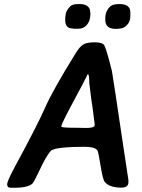

<svg xmlns="http://www.w3.org/2000/svg" viewBox="-20 -924 684 927"><path d="M404.3 -565.9H403.3Q402.8 -565.9 394.3 -547.6Q385.7 -529.3 331.1 -427.5Q276.4 -325.7 276.4 -314.9V-312.5Q276.4 -307.1 349.6 -307.1L397 -306.2Q437 -306.2 437 -319.8V-326.2L436.5 -329.6Q436.5 -331.5 426.8 -404.8L425.3 -415.5Q424.3 -420.4 420.2 -449.2Q416 -478 416 -483.4L411.1 -522.9Q411.1 -565.9 404.3 -565.9ZM358.4 -785.2H340.3Q333 -786.6 330.1 -786.6Q294.9 -786.6 294.9 -826.7V-836.9L295.4 -838.9V-843.3Q296.4 -847.2 296.4 -849.1Q296.4 -870.6 319.3 -893.6Q330.1 -904.3 356.9 -904.3H367.2Q390.1 -904.3 402.6 -894Q415 -883.8 415 -870.1Q416 -866.2 416 -864.3L416.5 -856V-854L416 -852.1Q416 -823.7 399.9 -804.4Q383.8 -785.2 358.4 -785.2ZM609.4 -863.8V-848.1Q609.4 -819.3 592.8 -802.7Q576.2 -786.1 557.6 -786.1L545.9 -784.7H537.6Q488.3 -784.7 488.3 -828.6V-836.9Q488.3 -869.1 511.2 -892.1Q523.4 -904.3 554.2 -904.3H558.1Q609.4 -904.3 609.4 -863.8ZM483.9 -704.6Q495.1 -682.6 520.5 -580.1Q521 -578.6 532.2 -504.9L538.1 -467.3Q541.5 -441.9 546.6 -409.9Q551.8 -377.9 558.1 -332.8Q564.5 -287.6 582.3 -171.6Q600.1 -55.7 600.1 -54.2V-43.9Q600.1 -18.1 565.4 -18.1Q509.3 -18.1 485.8 -45.4Q476.1 -57.1 465.6 -124.3Q455.1 -191.4 449.7 -198.7Q437.5 -215.3 386.7 -215.3Q261.7 -215.3 230.5 -199.2Q216.8 -192.4 184.6 -130.4L162.1 -84Q143.1 -44.4 138.7 -40Q118.2 -17.6 52.2 -17.6H30.8Q14.6 -17.6 14.6 -33.9Q14.6 -50.3 52.7 -120.6Q159.7 -317.9 198 -404.8Q236.3 -491.7 347.2 -669.9Q365.7 -699.7 382.8 -709.7Q399.9 -719.7 438 -719.7Q476.1 -719.7 483.9 -704.6Z"/></svg>

Font: Averia Sans Libre
Style: Bold Italic
Weight: 700
Italic angle: -6.90001°
Version: Version 1.002